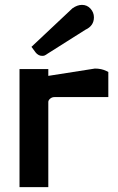

<svg xmlns="http://www.w3.org/2000/svg" viewBox="-20 -768 484 787"><path d="M164 -541Q160 -539 153 -539Q137 -539 126 -553L109 -576L277 -734Q297 -748 316 -748Q337 -748 351 -732.5Q365 -717 365 -697Q365 -662 330 -646ZM203 -370Q193 -370 185.5 -363.5Q178 -357 178 -350V-1H60V-485H178V-457L331 -481Q368 -487 369 -487Q396 -487 416 -477L424 -473V-370Z"/></svg>

Font: FifthLeg
Style: Bold
Weight: 700
Designer: Jakub Steiner
Version: Version 1.0